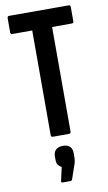

<svg xmlns="http://www.w3.org/2000/svg" viewBox="-98 -703 559 993"><g transform="rotate(-10 181.0 -206.5)"><path d="M138.2 0Q129.2 0 129.2 -10.9V-559.7H24.6Q15.1 -559.7 15.1 -570.6V-644.1Q15.1 -655 24.6 -655H337.8Q346.7 -655 346.7 -644.1V-570.6Q346.7 -559.7 337.8 -559.7H233.6V-10.9Q233.6 0 224 0ZM147.5 241.7Q139.2 241.7 141 232.4L156.8 161.8Q146.8 157.2 139.2 147.9Q131.6 138.5 131.6 118.6V102.5Q131.6 78.8 145 67.1Q158.5 55.3 181.1 55.3Q205.1 55.3 217.7 67.1Q230.2 78.8 230.2 102.5V119.4Q230.2 132.8 228.4 144.1Q226.5 155.3 221.2 168.5L198.3 234.8Q195.5 241.7 189.9 241.7Z"/></g></svg>

Font: Sofia Sans Extra Condensed
Style: Regular
Weight: 400
Designer: Botio Nikoltchev, Ani Petrova
Foundry: lettersoup
Version: Version 4.101